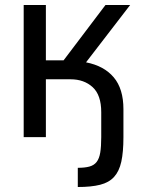

<svg xmlns="http://www.w3.org/2000/svg" viewBox="-20 -550 576 770"><path d="M386 -100Q386 -169 351.5 -200.5Q317 -232 263 -232H164V0H75V-530H164V-308H235L403 -530H502L325 -300Q397 -286 436 -240Q475 -194 475 -112V0Q475 60 466.5 98.5Q458 137 437.5 159.5Q417 182 381.5 191Q346 200 292 200V123Q320 123 338.5 118Q357 113 367.5 99.5Q378 86 382 62Q386 38 386 0V-100Z"/></svg>

Font: Golos UI
Style: Regular
Weight: 400
Designer: A.Korolkova, Vitaly Kuzmin
Foundry: ParaType Ltd
Version: Version 2.000